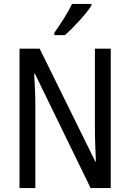

<svg xmlns="http://www.w3.org/2000/svg" viewBox="-20 -963 666 983"><path d="M448 -934V-943H349C327 -898 293 -844 258 -795V-783H312C354 -819 423 -894 448 -934ZM547 0V-714H466V-294C466 -247 469 -187 471 -136H468L183 -714H80V0H161V-426C161 -477 158 -533 155 -585H159L444 0Z"/></svg>

Font: Noto Sans Arabic UI Cn
Style: Regular
Weight: 400
Width: 3
Designer: Monotype Design Team, Nadine Chahine and Nizar Qandah
Foundry: Monotype Imaging Inc.
Version: Version 2.010